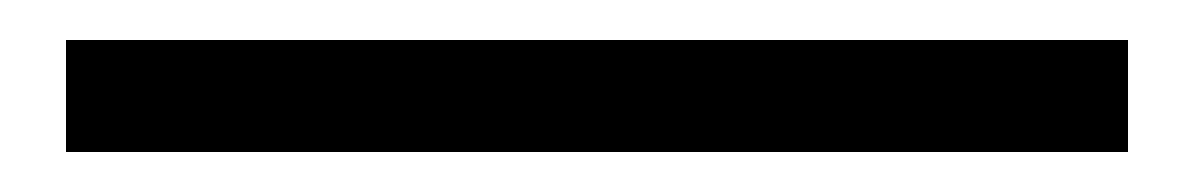

<svg xmlns="http://www.w3.org/2000/svg" viewBox="-20 62 597 96"><path d="M13 138H544V82H13Z"/></svg>

Font: ChiuKong Gothic CL Normal
Style: Regular
Weight: 350
Designer: Ryoko NISHIZUKA 西塚涼子 (kana, bopomofo & ideographs); Paul D. Hunt (Latin, Greek & Cyrillic); Sandoll Communications 산돌커뮤니
Foundry: Adobe
Version: Version 1.300